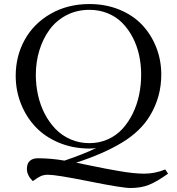

<svg xmlns="http://www.w3.org/2000/svg" viewBox="-20 -731 878 955"><path d="M58.1 -354Q58.1 -452.1 103 -533.2Q147.9 -614.3 232.4 -662.6Q316.9 -710.9 424.8 -710.9Q505.9 -710.9 573.7 -683.1Q641.6 -655.3 686.8 -607.4Q731.9 -559.6 757.1 -495.6Q782.2 -431.6 782.2 -359.9Q782.2 -249 726.1 -155.8Q679.2 -77.6 586.7 -21.7Q494.1 34.2 358.9 78.1Q375.5 81.5 425.8 91.8Q476.1 102.1 502.7 107.2Q529.3 112.3 569.8 119.4Q610.4 126.5 641.1 129.6Q671.9 132.8 696.8 132.8Q751.5 132.8 801.8 111.8L815.9 132.8Q761.2 171.9 721.9 188Q682.6 204.1 628.9 204.1Q587.4 204.1 423.8 171.1Q260.3 138.2 219.2 138.2Q197.8 138.2 182.9 145Q168 151.9 143.1 169.9Q113.8 140.6 113.8 109.9Q113.8 82 128.4 69.1Q143.1 56.2 168 56.2Q233.9 56.2 300.8 67.9Q397.5 35.2 459 4.9Q448.7 7.8 424.8 7.8Q342.8 7.8 273.2 -21.2Q203.6 -50.3 157 -99.6Q110.4 -148.9 84.2 -214.8Q58.1 -280.8 58.1 -354ZM158.2 -358.9Q158.2 -307.1 169.2 -257.6Q180.2 -208 202.6 -164.8Q225.1 -121.6 256.6 -89.1Q288.1 -56.6 331.3 -37.8Q374.5 -19 424.8 -19Q474.1 -19 516.6 -38.1Q559.1 -57.1 589.1 -90.1Q619.1 -123 640.4 -166.5Q661.6 -210 671.9 -259Q682.1 -308.1 682.1 -359.9Q682.1 -409.7 671.9 -456.5Q661.6 -503.4 640.4 -544.4Q619.1 -585.4 589.1 -616.2Q559.1 -647 516.6 -664.6Q474.1 -682.1 424.8 -682.1Q361.8 -682.1 310.5 -655.3Q259.3 -628.4 226.3 -583.3Q193.4 -538.1 175.8 -480.5Q158.2 -422.9 158.2 -358.9Z"/></svg>

Font: Dehuti
Style: Bold
Weight: 700
Version: Version 1.2